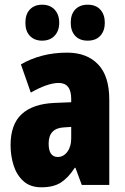

<svg xmlns="http://www.w3.org/2000/svg" viewBox="-20 -787 534 817"><path d="M266 -563Q349 -563 397 -513.5Q445 -464 445 -363V0H328L301 -73H298Q271 -31 239.5 -10.5Q208 10 156 10Q109 10 80 -16Q51 -42 38 -83Q25 -124 25 -169Q25 -258 72.5 -301.5Q120 -345 211 -349L283 -352V-366Q283 -434 230 -434Q183 -434 111 -393L69 -513Q110 -537 159.5 -550Q209 -563 266 -563ZM253 -245Q187 -242 187 -176Q187 -119 226 -119Q250 -119 266.5 -141Q283 -163 283 -198V-247ZM88 -690Q88 -727 107.5 -747Q127 -767 159 -767Q193 -767 212.5 -746Q232 -725 232 -690Q232 -656 212.5 -635Q193 -614 159 -614Q127 -614 107.5 -634Q88 -654 88 -690ZM281 -690Q281 -727 300.5 -747Q320 -767 353 -767Q388 -767 407 -746Q426 -725 426 -690Q426 -656 407 -635Q388 -614 353 -614Q319 -614 300 -634.5Q281 -655 281 -690Z"/></svg>

Font: Noto Sans Khmer UI ExtraCondensed Black
Style: Regular
Weight: 900
Width: 2
Designer: Danh Hong and the Monotype Design Team
Foundry: Monotype Imaging Inc.
Version: Version 2.002; ttfautohint (v1.8.4.7-5d5b)